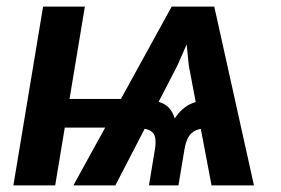

<svg xmlns="http://www.w3.org/2000/svg" viewBox="-20 -561 851 581"><path d="M620.1 0 551.3 -362.8 533.2 -541H628.4L748.5 0ZM20.5 0 110.4 -541H236.8L147 0ZM116.7 -174.8 130.9 -261.7H396.5L382.3 -174.8ZM430.7 0 448.7 -108.4Q454.6 -144 443.4 -158.2Q432.1 -172.4 398.4 -173.3L413.1 -260.7Q445.3 -260.7 471.9 -248.5Q498.5 -236.3 508.8 -202.6Q530.8 -236.3 561.5 -248.5Q592.3 -260.7 624 -260.7L609.4 -173.3Q587.4 -172.9 573 -166.7Q558.6 -160.6 550.3 -146.5Q542 -132.3 538.1 -108.4L520 0ZM202.1 0 499.5 -541H595.2L516.6 -362.3L329.1 0Z"/></svg>

Font: Inter 17pt SemiBold
Style: Italic
Weight: 600
Italic angle: -9.3988°
Version: Version 4.001;git-66647c0bb